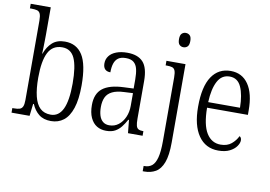

<svg xmlns="http://www.w3.org/2000/svg" viewBox="-97 -920 1856 1320"><g transform="rotate(10 830.5 -260.0)"><path d="M291 10Q239 10 206.5 -16Q174 -42 156 -85H151L141 0H15V-32H25Q50 -32 65 -36.5Q80 -41 87 -56Q94 -71 94 -102V-656Q94 -689 87 -704.5Q80 -720 65 -724Q50 -728 26 -728H15V-760H155V-569Q155 -551 154.5 -526.5Q154 -502 153.5 -478Q153 -454 152 -436H154Q172 -486 205 -515.5Q238 -545 293 -545Q374 -545 415.5 -479.5Q457 -414 457 -268Q457 -170 436.5 -108.5Q416 -47 379 -18.5Q342 10 291 10ZM282 -33Q338 -33 366 -91.5Q394 -150 394 -270Q394 -389 368 -446Q342 -503 281 -503Q214 -503 184 -444.5Q154 -386 154 -269Q154 -192 167 -139Q180 -86 208 -59.5Q236 -33 282 -33Z M676 10Q639 10 611 -7Q583 -24 566.5 -59.5Q550 -95 550 -148Q550 -227 597.5 -264.5Q645 -302 744 -306L813 -309V-372Q813 -415 806 -444.5Q799 -474 780 -490Q761 -506 725 -506Q691 -506 672 -492.5Q653 -479 644.5 -453.5Q636 -428 636 -391Q611 -391 598 -404.5Q585 -418 585 -445Q585 -474 602 -496.5Q619 -519 651.5 -531.5Q684 -544 728 -544Q802 -544 838.5 -504.5Q875 -465 875 -372V-110Q875 -77 879.5 -60.5Q884 -44 895.5 -38Q907 -32 927 -32H930V0H828L819 -91H814Q799 -63 781 -40Q763 -17 738.5 -3.5Q714 10 676 10ZM691 -31Q728 -31 755.5 -52.5Q783 -74 798.5 -109.5Q814 -145 814 -188V-277L754 -274Q702 -272 670.5 -256.5Q639 -241 626 -213Q613 -185 613 -145Q613 -111 621 -85.5Q629 -60 646.5 -45.5Q664 -31 691 -31Z M973 240V203H979Q1010 203 1031 186Q1052 169 1063 127.5Q1074 86 1074 13V-432Q1074 -464 1068 -479.5Q1062 -495 1048 -499.5Q1034 -504 1011 -504H1002V-536H1135V11Q1135 101 1116 151Q1097 201 1063 220.5Q1029 240 986 240ZM1100 -648Q1084 -648 1072.5 -659Q1061 -670 1061 -698Q1061 -726 1072.5 -737Q1084 -748 1100 -748Q1117 -748 1128.5 -737Q1140 -726 1140 -698Q1140 -670 1128.5 -659Q1117 -648 1100 -648Z M1459 10Q1370 10 1320.5 -61.5Q1271 -133 1271 -263Q1271 -404 1318 -474Q1365 -544 1450 -544Q1530 -544 1574 -480Q1618 -416 1618 -298V-267H1333Q1334 -147 1369.5 -90Q1405 -33 1468 -33Q1514 -33 1543 -57Q1572 -81 1587 -113Q1593 -110 1597 -103.5Q1601 -97 1601 -85Q1601 -67 1585.5 -44.5Q1570 -22 1538.5 -6Q1507 10 1459 10ZM1556 -306Q1555 -395 1530.5 -450Q1506 -505 1450 -505Q1394 -505 1366 -452Q1338 -399 1334 -306Z"/></g></svg>

Font: Noto Serif Khmer Condensed Light
Style: Regular
Weight: 300
Width: 3
Designer: Danh Hong and the Monotype Design Team
Foundry: Monotype Imaging Inc.
Version: Version 2.004